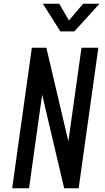

<svg xmlns="http://www.w3.org/2000/svg" viewBox="-20 -1005 562 1025"><path d="M45 0H135L205 -499.5L322.5 0H400L505 -750H415L345 -250.5L227.5 -750H150ZM302 -837.5H377L511 -985H424L348 -896L296 -985H209Z"/></svg>

Font: Mohave Medium
Style: Italic
Weight: 500
Italic angle: -8°
Designer: Gumpita Rahayu
Foundry: Tokotype
Version: Version 2.002; ttfautohint (v1.8.3)